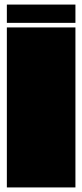

<svg xmlns="http://www.w3.org/2000/svg" viewBox="-20 -820 360 840"><path d="M10 -800H310V-720H10ZM10 0V-700H310V0Z"/></svg>

Font: Badeen Display
Style: Regular
Weight: 400
Version: Version 1.000; ttfautohint (v1.8.4.7-5d5b)